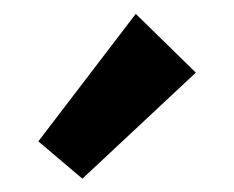

<svg xmlns="http://www.w3.org/2000/svg" viewBox="-20 -826 343 281"><path d="M36.1 -619.1 178.7 -805.7 266.6 -719.7 100.6 -564.5Z"/></svg>

Font: Reddit Sans Chocolate ExtraBold
Style: Regular
Weight: 800
Designer: Stephen Hutchings
Foundry: Reddit
Version: Version 1.011